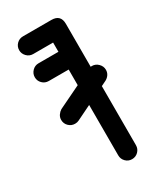

<svg xmlns="http://www.w3.org/2000/svg" viewBox="-171 -722 663 787"><g transform="rotate(-30 160.5 -329.0)"><path d="M101.5 -245.8Q93.8 -241.8 83.2 -241.8Q66 -241.8 53.6 -254Q41.2 -266.2 41.2 -283.8Q41.2 -296.2 48 -306.1Q54.8 -316 64.2 -321.8L242.2 -407.8Q250 -412.5 261 -412.5Q277.8 -412.5 290.4 -399.9Q303 -387.2 303 -370.5Q303 -357.8 296.4 -348Q289.8 -338.2 279.2 -332.5ZM77 -575.2Q59.5 -575.2 47.2 -587.9Q35 -600.5 35 -617.2Q35 -634.5 47.2 -646.8Q59.5 -659 77 -659H211.5Q255 -659 255 -615.5V-41.2Q255 -23.8 242.8 -11.5Q230.5 0.8 213 0.8Q195.5 0.8 183.4 -11.5Q171.2 -23.8 171.2 -41.2V-575.2ZM77 -447.5Q59.5 -447.5 47.2 -459.8Q35 -472 35 -489.5Q35 -506.2 47.2 -518.9Q59.5 -531.5 77 -531.5H213Q230.5 -531.5 242.8 -518.9Q255 -506.2 255 -489.5Q255 -472 242.8 -459.8Q230.5 -447.5 213 -447.5Z"/></g></svg>

Font: Libertine-Super Thin
Style: Regular
Weight: 100
Designer: Bastien Sozeau
Foundry: NBR — Bastien Sozeau
Version: Version 2.003;gftools[0.9.33]